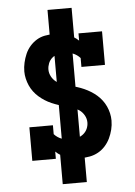

<svg xmlns="http://www.w3.org/2000/svg" viewBox="-61 -884 723 1032"><g transform="rotate(-5 300.0 -368.0)"><path d="M344 -29Q326 -29 308 -31Q290 -33 272.5 -39Q255 -45 239 -54Q223 -63 210 -76V-37H83V-218H210V-170Q218 -161 228 -154Q238 -147 250 -142.5Q262 -138 274 -136.5Q286 -135 299 -135Q317 -135 334.5 -139Q352 -143 366.5 -154.5Q381 -166 388.5 -182.5Q396 -199 396 -217Q396 -237 386 -255Q376 -273 360 -284.5Q344 -296 325 -302Q306 -308 287 -313Q268 -318 249.5 -324Q231 -330 212.5 -338Q194 -346 177.5 -356.5Q161 -367 146 -380Q131 -393 119 -409Q107 -425 99 -443Q91 -461 86.5 -480.5Q82 -500 82 -519Q82 -543 87.5 -567Q93 -591 102.5 -613Q112 -635 128 -653.5Q144 -672 164.5 -684.5Q185 -697 209 -701.5Q233 -706 257 -706Q293 -706 328.5 -695Q364 -684 390 -659V-698H517V-517H390V-565Q382 -574 372 -581Q362 -588 350.5 -592.5Q339 -597 326.5 -598.5Q314 -600 302 -600Q285 -600 268 -595.5Q251 -591 238 -579.5Q225 -568 218.5 -551.5Q212 -535 212 -518Q212 -499 221.5 -481Q231 -463 247 -451Q263 -439 282 -433Q301 -427 320 -422Q339 -417 358 -411Q377 -405 395 -397Q413 -389 430 -378.5Q447 -368 462 -355Q477 -342 489 -326Q501 -310 509 -292.5Q517 -275 521.5 -255.5Q526 -236 526 -216Q526 -191 520 -167Q514 -143 503.5 -121Q493 -99 476.5 -80.5Q460 -62 438.5 -50Q417 -38 393 -33.5Q369 -29 344 -29ZM235 102V-97H251V-638H235V-838H365V-638H349V-97H365V102Z"/></g></svg>

Font: Iosevka Slab Heavy Extended
Style: Regular
Weight: 900
Width: 7
Monospace: yes
Designer: Belleve Invis
Foundry: Belleve Invis
Version: Version 11.1.0; ttfautohint (v1.8.3)